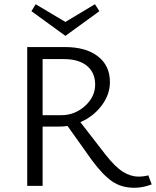

<svg xmlns="http://www.w3.org/2000/svg" viewBox="-20 -881 739 910"><path d="M451 -828 290 -711 129 -828 149 -861 290 -777 430 -861ZM683 -50 699 -7Q656 9 617 9Q556 9 512 -21Q468 -51 416 -121L300 -284Q280 -281 261 -281H182V0H109V-658H288Q387 -658 444 -614Q501 -570 501 -492Q501 -433 462 -381Q423 -329 361 -302L481 -147Q526 -90 562.5 -67Q599 -44 637 -44Q661 -44 683 -50ZM182 -335H270Q334 -335 382.5 -378.5Q431 -422 431 -480Q431 -537 392 -569Q353 -601 282 -601H182Z"/></svg>

Font: EauTestInfant
Style: Regular
Weight: 400
Designer: Christian Thalmann (Catharsis Fonts)
Version: Version 0.001;PS 000.001;hotconv 1.0.88;makeotf.lib2.5.64775